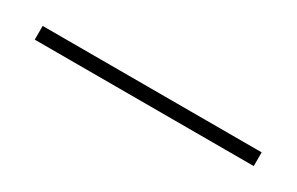

<svg xmlns="http://www.w3.org/2000/svg" viewBox="6 -178 600 388"><g transform="rotate(30 305.5 16.0)"><path d="M50 32V0H561V32Z"/></g></svg>

Font: Encode Sans Exp Th
Style: Regular
Weight: 100
Width: 7
Designer: Multiple Designers
Foundry: Impallari Type
Version: Version 3.002; ttfautohint (v1.8.3) -l 8 -r 50 -G 200 -x 14 